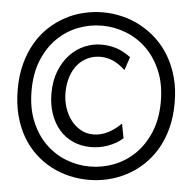

<svg xmlns="http://www.w3.org/2000/svg" viewBox="-52 -778 845 842"><g transform="rotate(5 370.0 -356.5)"><path d="M505.4 -183.1Q491.7 -170.4 475.1 -160.9Q458.5 -151.4 440.2 -144.8Q421.9 -138.2 402.8 -135Q383.8 -131.8 366.2 -131.8Q322.8 -131.8 287.1 -147.7Q251.5 -163.6 226.3 -192.6Q201.2 -221.7 187.3 -262Q173.3 -302.2 173.3 -351.6Q173.3 -407.7 190.7 -451.2Q208 -494.6 236.1 -523.9Q264.2 -553.2 300 -568.4Q335.9 -583.5 373.5 -583.5Q407.2 -583.5 438.2 -574Q469.2 -564.5 502.9 -539.6L483.4 -481Q454.1 -507.8 428 -518.8Q401.9 -529.8 373.5 -529.8Q345.2 -529.8 319.8 -518.6Q294.4 -507.3 275.4 -485.6Q256.3 -463.9 245.4 -432.1Q234.4 -400.4 234.4 -358.9Q234.4 -326.7 244.1 -295.9Q253.9 -265.1 271.7 -241.2Q289.6 -217.3 314.7 -202.6Q339.8 -188 371.1 -188Q405.3 -188 436.3 -204.1Q467.3 -220.2 493.2 -246.6ZM368.7 -725.1Q411.1 -725.1 453.4 -714.8Q495.6 -704.6 534.2 -683.8Q572.8 -663.1 605.7 -632.3Q638.7 -601.6 663.1 -560.5Q687.5 -519.5 701.4 -468.5Q715.3 -417.5 715.3 -356.4Q715.3 -293.9 701.4 -242.4Q687.5 -190.9 663.1 -150.1Q638.7 -109.4 605.7 -78.9Q572.8 -48.3 534.2 -28.1Q495.6 -7.8 453.4 2.2Q411.1 12.2 368.7 12.2Q324.7 12.2 282.2 2.2Q239.7 -7.8 201.7 -28.1Q163.6 -48.3 131.1 -78.9Q98.6 -109.4 75 -150.1Q51.3 -190.9 37.8 -242.7Q24.4 -294.4 24.4 -356.4Q24.4 -417.5 37.8 -468.5Q51.3 -519.5 75 -560.5Q98.6 -601.6 131.1 -632.3Q163.6 -663.1 201.7 -683.8Q239.7 -704.6 282.5 -714.8Q325.2 -725.1 368.7 -725.1ZM368.7 -666.5Q314 -666.5 262.9 -646.5Q211.9 -626.5 172.4 -587.4Q132.8 -548.3 109.1 -490.5Q85.4 -432.6 85.4 -356.4Q85.4 -280.3 109.1 -222.4Q132.8 -164.6 172.4 -125.5Q211.9 -86.4 262.9 -66.4Q314 -46.4 368.7 -46.4Q423.3 -46.4 474.9 -66.4Q526.4 -86.4 566.2 -125.5Q606 -164.6 630.1 -222.4Q654.3 -280.3 654.3 -356.4Q654.3 -432.6 630.1 -490.5Q606 -548.3 566.2 -587.4Q526.4 -626.5 474.9 -646.5Q423.3 -666.5 368.7 -666.5Z"/></g></svg>

Font: Andika Viet
Style: Regular
Weight: 400
Designer: Victor Gaultney, Annie Olsen, Julie Remington, Don Collingsworth, Eric Hays, Becca Hirsbrunner
Foundry: SIL International
Version: Version 5.000